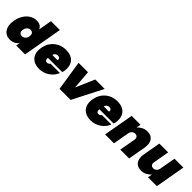

<svg xmlns="http://www.w3.org/2000/svg" viewBox="290 -2065 3396 3396"><g transform="rotate(45 1988.0 -366.5)"><path d="M20 -282.2Q35.6 -370.6 78.9 -437Q122.1 -503.4 180.4 -537.1Q238.8 -570.8 304.2 -570.8Q358.9 -570.8 394.3 -548.6Q429.7 -526.4 443.8 -486.8L488.8 -740.2H710.9L580.1 0H357.9L372.1 -77.1Q344.2 -37.6 300.5 -15.4Q256.8 6.8 202.1 6.8Q101.6 6.8 49.1 -71.3Q-3.4 -149.4 20 -282.2ZM373.3 -212.2Q400.9 -237.3 409.2 -282.2Q417.5 -327.1 398.7 -352.1Q379.9 -377 344.2 -377Q308.6 -377 281 -352.1Q253.4 -327.1 245.1 -282.2Q236.8 -237.3 255.6 -212.2Q274.4 -187 310.1 -187Q345.7 -187 373.3 -212.2Z M1007.8 -397Q947.8 -397 926.8 -334H1059.6Q1064.9 -365.7 1050 -381.3Q1035.2 -397 1007.8 -397ZM1249.5 -203.1Q1215.3 -111.8 1128.4 -52.5Q1041.5 6.8 936.5 6.8Q852.1 6.8 793.2 -27.6Q734.4 -62 709.2 -127.9Q684.1 -193.8 699.7 -282.2Q723.6 -415.5 816.9 -493.2Q910.2 -570.8 1038.6 -570.8Q1101.6 -570.8 1151.4 -551.3Q1201.2 -531.7 1232.7 -495.6Q1264.2 -459.5 1276.1 -406Q1288.1 -352.5 1276.9 -287.1Q1271 -258.8 1265.6 -243.2H909.7Q902.3 -169.9 956.5 -169.9Q992.7 -169.9 1014.6 -203.1Z M1354.5 -564H1590.3L1618.7 -210.9L1771.5 -564H2007.3L1719.2 0H1442.4Z M2294.4 -397Q2234.4 -397 2213.4 -334H2346.2Q2351.6 -365.7 2336.7 -381.3Q2321.8 -397 2294.4 -397ZM2536.1 -203.1Q2502 -111.8 2415 -52.5Q2328.1 6.8 2223.1 6.8Q2138.7 6.8 2079.8 -27.6Q2021 -62 1995.8 -127.9Q1970.7 -193.8 1986.3 -282.2Q2010.3 -415.5 2103.5 -493.2Q2196.8 -570.8 2325.2 -570.8Q2388.2 -570.8 2438 -551.3Q2487.8 -531.7 2519.3 -495.6Q2550.8 -459.5 2562.7 -406Q2574.7 -352.5 2563.5 -287.1Q2557.6 -258.8 2552.2 -243.2H2196.3Q2189 -169.9 2243.2 -169.9Q2279.3 -169.9 2301.3 -203.1Z M2961.9 0 3015.1 -298.8Q3022.5 -339.4 3004.9 -362.8Q2987.3 -386.2 2951.2 -386.2Q2914.6 -386.2 2889.4 -363Q2864.3 -339.8 2856.9 -299.8L2804.2 0H2582L2682.1 -564H2903.8L2889.2 -479Q2922.4 -518.6 2970.2 -543.2Q3018.1 -567.9 3077.1 -567.9Q3173.8 -567.9 3217.3 -502.7Q3260.7 -437.5 3241.2 -327.1L3183.1 0Z M3975.6 -564 3876 0H3653.8L3668.9 -85Q3635.7 -45.4 3587.9 -20.8Q3540 3.9 3481 3.9Q3384.3 3.9 3340.8 -61.3Q3297.4 -126.5 3316.9 -236.8L3375 -564H3595.7L3543 -265.1Q3535.6 -224.6 3553.2 -201.4Q3570.8 -178.2 3606.9 -178.2Q3643.6 -178.2 3668.5 -201.2Q3693.4 -224.1 3700.7 -264.2L3753.9 -564Z"/></g></svg>

Font: SVN-Poppins Black
Style: Italic
Weight: 900
Italic angle: -10°
Designer: Ninad Kale (Devanagari), Jonny Pinhorn (Latin)
Foundry: Indian Type Foundry
Version: Version 3.002 2017